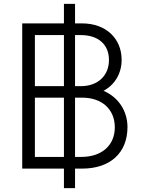

<svg xmlns="http://www.w3.org/2000/svg" viewBox="-20 -865 734 985"><path d="M94 0H308V100H365V0H401C548 0 634 -83 634 -213C634 -296 587 -367 511 -399C569 -430 604 -488 604 -558C604 -668 523 -745 401 -745H365V-845H308V-745H94ZM159 -60V-364H308V-60ZM159 -423V-685H308V-423ZM365 -60V-364H402C503 -364 569 -304 569 -212C569 -119 502 -60 397 -60ZM365 -423V-685H395C484 -685 539 -637 539 -557C539 -477 482 -423 395 -423Z"/></svg>

Font: Mluvka Light
Style: Regular
Weight: 300
Designer: Modified by Jiří Krblich, Original typeface by Gumpita Rahayu
Foundry: Gumpita Rahayu & Jiří Krblich
Version: Version 2.000;Glyphs 3.1.1 (3134)